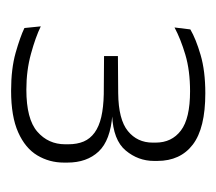

<svg xmlns="http://www.w3.org/2000/svg" viewBox="-42 -705 390 346"><g transform="rotate(90 153.0 -532.0)"><path d="M143.5 -357Q104 -357 75 -365.2Q46 -373.5 30.5 -381L27.5 -410.5Q47 -401 77 -392.8Q107 -384.5 141.5 -384.5Q194.5 -384.5 217.2 -404.2Q240 -424 240 -454.5V-460Q240 -476 235 -487.8Q230 -499.5 219 -507.5Q208 -515.5 190.8 -519.5Q173.5 -523.5 149.5 -524L81 -524.5V-549.5L148 -550Q195.5 -550.5 216.2 -567.5Q237 -584.5 237 -612V-617.5Q237 -646.5 215.2 -663Q193.5 -679.5 144.5 -679.5Q107 -679.5 78.5 -671Q50 -662.5 29.5 -651.5L33 -680Q50 -690 79 -698.5Q108 -707 148 -707Q211 -707 240.5 -684.5Q270 -662 270 -620.5V-614.5Q270 -586 251.2 -563.5Q232.5 -541 187.5 -539L185 -536.5L187 -539.5Q233 -536 253 -514.8Q273 -493.5 273 -458.5V-452Q273 -426 260 -404.2Q247 -382.5 218.5 -369.8Q190 -357 143.5 -357Z"/></g></svg>

Font: Anek Latin Medium ExtraLight
Style: Regular
Weight: 250
Version: Version 1.003